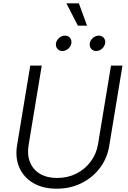

<svg xmlns="http://www.w3.org/2000/svg" viewBox="-20 -1121 765 1152"><path d="M320.3 11.2Q237.3 11.2 179.4 -22.9Q121.6 -57.1 95.9 -116.2Q70.3 -175.3 82.5 -249.5L161.6 -727.5H230.5L151.4 -249.5Q142.1 -191.9 160.2 -147.5Q178.2 -103 220 -78.1Q261.7 -53.2 322.8 -53.2Q386.2 -53.2 438 -79.3Q489.7 -105.5 523.9 -151.1Q558.1 -196.8 567.9 -254.4L646 -727.5H714.8L635.3 -245.1Q623 -170.4 578.9 -112.5Q534.7 -54.7 468 -21.7Q401.4 11.2 320.3 11.2ZM557.1 -814.9Q538.1 -814.9 526.9 -828.6Q515.6 -842.3 518.6 -861.3Q522 -880.4 537.8 -893.8Q553.7 -907.2 572.8 -907.2Q591.8 -907.2 602.8 -893.8Q613.8 -880.4 610.8 -861.3Q607.4 -842.3 591.8 -828.6Q576.2 -814.9 557.1 -814.9ZM354.5 -814.9Q335.4 -814.9 324.2 -828.6Q313 -842.3 315.9 -861.3Q319.3 -880.4 335.2 -893.8Q351.1 -907.2 370.1 -907.2Q389.2 -907.2 400.1 -893.8Q411.1 -880.4 408.2 -861.3Q404.8 -842.3 389.2 -828.6Q373.5 -814.9 354.5 -814.9ZM447.3 -966.8 378.4 -1101.1H453.1L502.4 -966.8Z"/></svg>

Font: Inter 18pt Light
Style: Italic
Weight: 300
Italic angle: -9.3988°
Designer: Rasmus Andersson
Foundry: rsms
Version: Version 4.001;git-66647c0bb